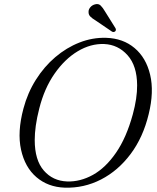

<svg xmlns="http://www.w3.org/2000/svg" viewBox="-20 -895 762 929"><path d="M493.5 -712Q575.5 -709.5 631.2 -662.5Q687 -615.5 706.5 -533.2Q726 -451 699.5 -343Q672.5 -230.5 612 -149.8Q551.5 -69 468.8 -26.5Q386 16 292.5 13Q212 10 156.2 -37.8Q100.5 -85.5 81.8 -170.8Q63 -256 93.5 -370Q113.5 -445.5 153.5 -509Q193.5 -572.5 247.5 -618.5Q301.5 -664.5 364.5 -689.2Q427.5 -714 493.5 -712ZM305 -17Q368.5 -15 429.8 -49Q491 -83 541.2 -155.8Q591.5 -228.5 622.5 -341.5Q644 -420.5 643.5 -482.5Q643 -576.5 597.2 -627.8Q551.5 -679 484 -682Q419 -684.5 356.2 -647Q293.5 -609.5 244 -538.5Q194.5 -467.5 170 -370Q158.5 -325.5 153.2 -287.2Q148 -249 148 -217.5Q148 -120.5 191.8 -70Q235.5 -19.5 305 -17ZM488.5 -839 538.5 -759Q540.5 -755.5 540.8 -751.2Q541 -747 537.5 -743.5Q530.5 -737.5 522 -742L441 -797Q426.5 -805.5 417.2 -814.8Q408 -824 408.5 -837.5Q408 -849 417 -859.8Q426 -870.5 440 -874Q456.5 -878.5 467 -868.2Q477.5 -858 488.5 -839Z"/></svg>

Font: Fraunces 72pt S050 Light
Style: Italic
Weight: 300
Italic angle: -16°
Version: Version 1.000; ttfautohint (v1.8.3)